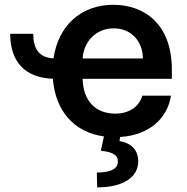

<svg xmlns="http://www.w3.org/2000/svg" viewBox="-20 -573 796 817"><path d="M121.4 -429.3H23.4C23.4 -311.4 84.9 -242.2 204.9 -237.9C215.6 -101.2 295.1 -9.9 422.2 7.5L409.1 68.5C459.5 73.9 482.2 85.9 481.5 116.1C480.8 147.4 446.4 161.2 392 161.2L393.5 224.4C505.7 224.4 568.5 180 568.2 112.9C568.2 61.1 532.7 34.1 488.3 27.3L491.5 9.9C614.3 2.1 692.5 -68.5 707.4 -165.8H585.6C571.7 -117.9 528.8 -89.5 470.5 -89.5C387.4 -89.5 333.8 -142.8 331.7 -237.6H711.3V-277C711.3 -468.4 596.2 -552.6 462 -552.6C323.5 -552.6 227.6 -462.4 207.7 -324.6C145.6 -327.8 121.8 -365.4 121.4 -429.3ZM331.7 -324.2C335.2 -393.8 387.1 -452.4 463.8 -452.4C537.6 -452.4 587.4 -398.4 588.1 -324.2Z"/></svg>

Font: Margiela Sans Semi Bold
Style: Regular
Weight: 600
Designer: Stefan Endress, Andreas Faust
Version: Version 1.100;FEAKit 1.0